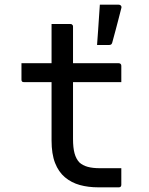

<svg xmlns="http://www.w3.org/2000/svg" viewBox="-20 -803 640 823"><path d="M72 -532H489Q494 -532 497 -529Q500 -526 500 -521Q500 -509 500 -497.5Q500 -486 500 -475Q500 -464 500 -451H83Q80 -451 78 -451.5Q76 -452 74.5 -453.5Q73 -455 72.5 -457Q72 -459 72 -462Q72 -475 72 -486Q72 -497 72 -508.5Q72 -520 72 -532ZM500 -82Q500 -65 500 -47Q500 -29 500 -11Q500 -6 497.5 -3Q495 0 489 0Q486 0 476 0Q466 0 452.5 0Q439 0 426 0Q413 0 402 0Q358 0 322 -10Q286 -20 258.5 -43Q231 -66 216 -104.5Q201 -143 201 -201Q201 -251 201 -301Q201 -351 201 -400.5Q201 -450 201 -500Q201 -550 201 -600Q201 -625 201 -650Q201 -675 201 -700Q222 -700 242 -700Q262 -700 282 -700Q286 -700 288 -698.5Q290 -697 291.5 -695Q293 -693 293 -689Q293 -629 293 -569Q293 -509 293 -448.5Q293 -388 293 -327.5Q293 -267 293 -207Q293 -170 299.5 -146Q306 -122 320 -107Q334 -94 355.5 -88Q377 -82 408 -82Q421 -82 434 -82Q447 -82 460 -82Q473 -82 486 -82ZM487 -783Q495 -783 498.5 -778.5Q502 -774 500 -768Q492 -735 486.5 -715.5Q481 -696 476 -675.5Q471 -655 461 -620Q460 -616 457 -613Q454 -610 446 -610Q432 -610 421.5 -610Q411 -610 396 -610Q399 -646 400.5 -672.5Q402 -699 404 -724.5Q406 -750 408 -783Q429 -783 447 -783Q465 -783 487 -783Z"/></svg>

Font: RecMonoLinear Nerd Font Mono
Style: Regular
Weight: 400
Monospace: yes
Version: Version 1.085; ttfautohint (v1.8.4.7-5d5b);Nerd Fonts 3.2.1